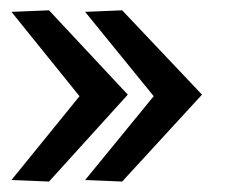

<svg xmlns="http://www.w3.org/2000/svg" viewBox="-20 -471 433 369"><path d="M214.8 -122.1 143.6 -125 275.4 -286.1 143.6 -448.2 214.8 -451.2 368.2 -289.1ZM74.2 -122.1 2 -125 132.8 -286.1 2 -448.2 74.2 -451.2 225.6 -289.1Z"/></svg>

Font: Puritan
Style: Regular
Weight: 400
Version: 2.0a